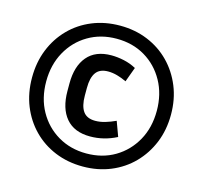

<svg xmlns="http://www.w3.org/2000/svg" viewBox="-108 -837 1050 993"><g transform="rotate(15 417.0 -340.0)"><path d="M417 37Q336 37 268 9Q200 -19 150 -70Q100 -121 72.5 -189.5Q45 -258 45 -340Q45 -422 72.5 -490.5Q100 -559 150 -610Q200 -661 268 -689Q336 -717 417 -717Q497 -717 565 -689Q633 -661 683 -610Q733 -559 761 -490.5Q789 -422 789 -340Q789 -258 761 -189.5Q733 -121 683 -70Q633 -19 565 9Q497 37 417 37ZM417 -33Q503 -33 569.5 -72.5Q636 -112 674.5 -181Q713 -250 713 -340Q713 -429 674.5 -498.5Q636 -568 569.5 -607.5Q503 -647 417 -647Q332 -647 265 -607.5Q198 -568 159.5 -498.5Q121 -429 121 -340Q121 -250 159.5 -181Q198 -112 265 -72.5Q332 -33 417 -33ZM333 -361V-320Q333 -265 353 -236.5Q373 -208 418 -208Q444 -208 471 -216Q498 -224 526 -237L555 -158Q487 -123 413 -123Q328 -123 284 -175Q240 -227 240 -320V-361Q240 -453 284 -505Q328 -557 413 -557Q445 -557 480 -549.5Q515 -542 546 -525L517 -446Q492 -458 467 -465Q442 -472 418 -472Q373 -472 353 -444Q333 -416 333 -361Z"/></g></svg>

Font: Inria Sans
Style: Bold
Weight: 700
Designer: Black Foundry Team
Foundry: Black Foundry
Version: Version 1.2; ttfautohint (v1.8.3)